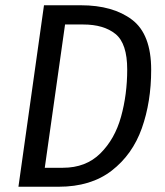

<svg xmlns="http://www.w3.org/2000/svg" viewBox="-20 -709 626 729"><path d="M554 -444Q554 -322 518.5 -222Q483 -122 404 -61Q325 0 203 0H50L147 -689H287Q409 -689 481.5 -634Q554 -579 554 -444ZM227 -616 150 -72H219Q306 -72 361 -126.5Q416 -181 439.5 -265.5Q463 -350 463 -445Q463 -544 418.5 -580Q374 -616 296 -616Z"/></svg>

Font: Fira Sans Condensed
Style: Italic
Weight: 400
Width: 3
Italic angle: -8°
Designer: bBox Type GmbH & Carrois Corporate GbR & Edenspiekermann AG
Foundry: bBox Type GmbH & Carrois Corporate GbR & Edenspiekermann AG
Version: Version 4.301